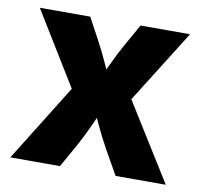

<svg xmlns="http://www.w3.org/2000/svg" viewBox="-66 -609 715 679"><g transform="rotate(10 292.0 -269.5)"><path d="M13.2 0 221.7 -335.4 220.7 -218.3 23.9 -539.1H205.1L245.1 -464.8Q267.1 -424.3 285.2 -383.5Q303.2 -342.8 321.8 -303.7H264.6Q283.7 -342.3 302.2 -383.3Q320.8 -424.3 343.8 -464.8L385.7 -539.1H563.5L361.8 -217.8L362.8 -334.5L571.3 0H391.1L341.3 -87.9Q318.8 -128.4 300 -169.4Q281.2 -210.4 262.2 -249H317.4Q298.8 -210.4 280.8 -169.4Q262.7 -128.4 240.7 -87.9L191.4 0Z"/></g></svg>

Font: Inter 18pt ExtraBold
Style: Regular
Weight: 800
Designer: Rasmus Andersson
Foundry: rsms
Version: Version 4.001;git-66647c0bb